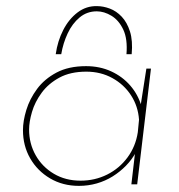

<svg xmlns="http://www.w3.org/2000/svg" viewBox="-20 -602 585 627"><path d="M238 5Q185 5 143.5 -19.5Q102 -44 78.5 -85Q55 -126 55 -177Q55 -207 66 -243Q77 -279 101 -311.5Q125 -344 164.5 -365Q204 -386 261 -386Q306 -386 343 -369Q380 -352 405.5 -322.5Q431 -293 442 -255L437 -243L458 -378H473L428 0H409L423 -120L424 -105Q411 -81 391.5 -61Q372 -41 348 -26Q324 -11 296 -3Q268 5 238 5ZM243 -12Q290 -12 330 -32Q370 -52 396.5 -88Q423 -124 430 -170L434 -211Q431 -255 408 -290.5Q385 -326 347 -347Q309 -368 262 -368Q210 -368 174 -348.5Q138 -329 116 -299Q94 -269 84.5 -236.5Q75 -204 75 -179Q75 -133 96.5 -95Q118 -57 156 -34.5Q194 -12 243 -12ZM297 -582Q317 -582 338.5 -574Q360 -566 377.5 -547.5Q395 -529 404.5 -499Q414 -469 410 -425H393Q397 -475 382.5 -505.5Q368 -536 344 -550.5Q320 -565 296 -565Q264 -565 240 -545Q216 -525 201 -493Q186 -461 180 -425H162Q168 -468 186.5 -504Q205 -540 233.5 -561.5Q262 -583 297 -582Z"/></svg>

Font: Josefin Sans Thin Thin
Style: Italic
Weight: 250
Italic angle: -7°
Version: Version 2.000